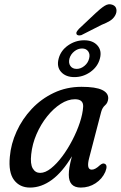

<svg xmlns="http://www.w3.org/2000/svg" viewBox="-20 -859 559 889"><path d="M393 -128Q378.5 -73.5 405 -73.5Q421 -73.5 442.5 -94Q455.5 -105 464 -101Q480.5 -95 467.5 -63Q453 -30.5 422.5 -10.5Q392 9.5 354 9.5Q298.5 9.5 298.5 -50Q298.5 -65.5 301.5 -84.2Q304.5 -103 313 -135.5Q269.5 -62.5 220.5 -26.5Q171.5 9.5 119 9.5Q71.5 9.5 45 -25.5Q18.5 -60.5 25.5 -133Q30.5 -192.5 56.8 -250.2Q83 -308 127 -354.8Q171 -401.5 229.5 -429.2Q288 -457 357 -457Q423 -457 453 -442.5Q483 -428 481 -401.5Q479 -382 466.5 -371.5Q454 -361 448.5 -341ZM124.5 -144.5Q119.5 -100 131.5 -79.2Q143.5 -58.5 166 -58.5Q190 -58.5 216.5 -79.8Q243 -101 268.5 -135.2Q294 -169.5 315.2 -210.5Q336.5 -251.5 349.8 -291.8Q363 -332 365 -364.5Q367 -399.5 327 -399.5Q294.5 -399.5 261 -378Q227.5 -356.5 198.2 -320Q169 -283.5 149.2 -238Q129.5 -192.5 124.5 -144.5ZM422 -797.5Q445.5 -820 464.5 -832Q483.5 -844 501.5 -836.5Q516 -831 518.8 -816.5Q521.5 -802 513 -787Q504.5 -772 489 -762.5Q473.5 -753 450.5 -744L357 -696.5Q350 -694.5 343.5 -695.2Q337 -696 334.5 -701Q332 -707 336 -713.2Q340 -719.5 345.5 -725.5ZM324.5 -502Q284.5 -502 263 -525.8Q241.5 -549.5 251.5 -587.5Q261.5 -625.5 295.5 -649Q329.5 -672.5 369.5 -672.5Q410 -672.5 431.2 -648.5Q452.5 -624.5 442.5 -587.5Q432.5 -550 398.8 -526Q365 -502 324.5 -502ZM360 -634.5Q340.5 -634.5 323.8 -621Q307 -607.5 301.5 -587.5Q296.5 -567 306 -553.5Q315.5 -540 335 -540Q354 -540 370.8 -553.8Q387.5 -567.5 392.5 -587.5Q398 -607.5 388.5 -621Q379 -634.5 360 -634.5Z"/></svg>

Font: Fraunces 72pt S100
Style: Italic
Weight: 400
Italic angle: -16°
Version: Version 1.000; ttfautohint (v1.8.3)